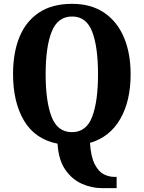

<svg xmlns="http://www.w3.org/2000/svg" viewBox="-20 -745 749 1001"><path d="M514 236Q458 236 406.5 213Q355 190 320 139Q285 88 280 4Q163 -19 105.5 -115.5Q48 -212 48 -359Q48 -470 81.5 -552Q115 -634 183.5 -679.5Q252 -725 356 -725Q454 -725 522 -679.5Q590 -634 625.5 -551.5Q661 -469 661 -358Q661 -218 606.5 -124Q552 -30 449 0Q454 73 474 111.5Q494 150 521 163.5Q548 177 574 177H588V236ZM355 -56Q430 -56 460.5 -136Q491 -216 491 -358Q491 -501 460.5 -580Q430 -659 356 -659Q281 -659 249.5 -580Q218 -501 218 -358Q218 -216 249 -136Q280 -56 355 -56Z"/></svg>

Font: Noto Serif Lao Condensed ExtraBold
Style: Regular
Weight: 800
Width: 3
Designer: Monotype Design Team
Foundry: Monotype Imaging Inc.
Version: Version 2.003; ttfautohint (v1.8.4.7-5d5b)